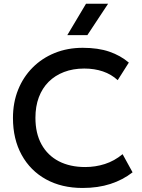

<svg xmlns="http://www.w3.org/2000/svg" viewBox="-20 -964 738 1000"><path d="M410 15Q301 15 219.5 -30Q138 -75 92.8 -157.2Q47.5 -239.5 47.5 -349.5Q47.5 -429.5 74.2 -496.2Q101 -563 149.8 -612Q198.5 -661 265 -688Q331.5 -715 411 -715Q491 -715 549.2 -695Q607.5 -675 651 -638L593 -546.5Q560 -577 516 -592Q472 -607 419 -607Q360.5 -607 313.5 -589Q266.5 -571 233.2 -537.8Q200 -504.5 182.2 -457.2Q164.5 -410 164.5 -350.5Q164.5 -269.5 196.2 -212Q228 -154.5 286.2 -124.2Q344.5 -94 424 -94Q477 -94 526.2 -109.8Q575.5 -125.5 618.5 -161L670.5 -66.5Q620 -27 555.2 -6Q490.5 15 410 15ZM330.5 -781 428 -944.5H543L435 -781Z"/></svg>

Font: Geologica Cursive
Style: Regular
Weight: 400
Designer: Sindre Bremnes, Frode Helland
Foundry: Monokrom Skriftforlag AS
Version: Version 1.010;gftools[0.9.28]